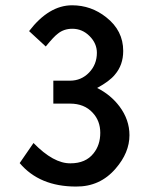

<svg xmlns="http://www.w3.org/2000/svg" viewBox="-20 -680 540 719"><path d="M105.5 -144.5Q180.7 -67.4 244.1 -68.4Q300.8 -68.4 330.1 -105.5Q355.5 -136.7 355.5 -182.6Q355.5 -227.5 327.1 -257.8Q295.9 -292 242.2 -292H179.7V-377.9H242.2Q284.2 -377.9 313.5 -408.2Q342.8 -438.5 342.8 -482.4Q342.8 -517.6 315.4 -544.9Q288.1 -572.3 251 -572.3Q218.8 -572.3 196.3 -553.7Q181.6 -543 151.4 -505.9L88.9 -563.5Q163.1 -660.2 250 -660.2Q321.3 -660.2 377.9 -615.2Q441.4 -565.4 441.4 -489.3Q441.4 -436.5 410.2 -400.4Q390.6 -376 343.8 -350.6Q394.5 -325.2 427.7 -281.2Q464.8 -231.4 464.8 -173.8Q464.8 -108.4 413.1 -48.8Q354.5 19.5 264.6 18.6Q127.9 18.6 53.7 -69.3Z"/></svg>

Font: Puritan
Style: Bold
Weight: 700
Version: 2.1